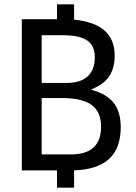

<svg xmlns="http://www.w3.org/2000/svg" viewBox="-20 -789 629 889"><path d="M323 0V80H244V0H81V-700H244V-769H323V-698Q511 -680 511 -532Q511 -473 485 -435Q459 -397 404 -376V-373Q474 -354 506.5 -312.5Q539 -271 539 -200Q539 -103 485.5 -53.5Q432 -4 323 0ZM173 -405H289Q353 -405 386 -435.5Q419 -466 419 -525Q419 -578 383 -602Q347 -626 269 -626H173ZM448 -202Q448 -271 404.5 -303Q361 -335 267 -335H173V-74H308Q448 -74 448 -202Z"/></svg>

Font: Sarabun
Style: Regular
Weight: 400
Designer: Suppakit Chalermlarp | Katatrad Co.,Ltd.
Foundry: Cadson Demak Co.,Ltd.
Version: Version 1.000; ttfautohint (v1.6)